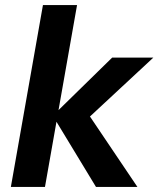

<svg xmlns="http://www.w3.org/2000/svg" viewBox="-20 -740 627 760"><path d="M360 0 189 -282 424 -512H587L290 -236L305 -325L524 0ZM23 0 150 -720H285L158 0Z"/></svg>

Font: DM Sans 12pt
Style: Bold Italic
Weight: 700
Italic angle: -10°
Version: Version 4.004;gftools[0.9.30]